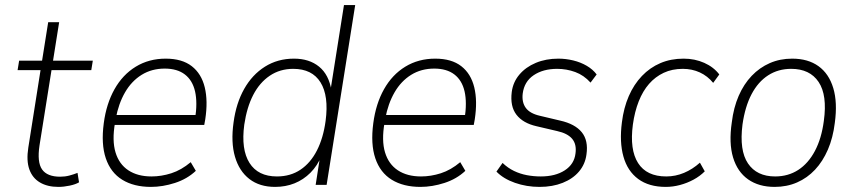

<svg xmlns="http://www.w3.org/2000/svg" viewBox="-20 -725 3352 753"><path d="M209 8Q166 8 136.5 -9.5Q107 -27 95 -61Q83 -95 91 -146L139 -450H49L55 -487H145L169 -638H212L188 -487H344L338 -450H182L135 -155Q125 -89 145 -60.5Q165 -32 216 -32Q235 -32 252 -36.5Q269 -41 284 -47L290 -10Q277 -2 253.5 3Q230 8 209 8Z M572 8Q505 8 459.5 -20Q414 -48 395 -104Q376 -160 387 -242Q397 -318 429 -375Q461 -432 512.5 -463.5Q564 -495 630 -495Q694 -495 732 -465.5Q770 -436 783 -382.5Q796 -329 785 -257L781 -235H414L421 -274H765L745 -258Q755 -323 745 -366.5Q735 -410 705 -433Q675 -456 626 -456Q575 -456 535.5 -431.5Q496 -407 470.5 -363Q445 -319 434 -260L431 -243Q419 -174 433 -127.5Q447 -81 483.5 -57Q520 -33 574 -33Q613 -33 652 -45.5Q691 -58 728 -89L748 -55Q714 -23 666 -7.5Q618 8 572 8Z M1059 8Q998 8 958 -23Q918 -54 901.5 -110.5Q885 -167 896 -245Q906 -320 937.5 -376Q969 -432 1019 -463.5Q1069 -495 1133 -495Q1193 -495 1231.5 -463.5Q1270 -432 1280 -370H1276L1329 -705H1373L1261 0H1218L1236 -116H1242Q1225 -75 1197.5 -47.5Q1170 -20 1135 -6Q1100 8 1059 8ZM1066 -33Q1119 -33 1158.5 -59.5Q1198 -86 1223 -135Q1248 -184 1257 -251Q1270 -349 1237 -402Q1204 -455 1130 -455Q1078 -455 1038 -428Q998 -401 973 -352.5Q948 -304 938 -236Q925 -139 958.5 -86Q992 -33 1066 -33Z M1629 8Q1562 8 1516.5 -20Q1471 -48 1452 -104Q1433 -160 1444 -242Q1454 -318 1486 -375Q1518 -432 1569.5 -463.5Q1621 -495 1687 -495Q1751 -495 1789 -465.5Q1827 -436 1840 -382.5Q1853 -329 1842 -257L1838 -235H1471L1478 -274H1822L1802 -258Q1812 -323 1802 -366.5Q1792 -410 1762 -433Q1732 -456 1683 -456Q1632 -456 1592.5 -431.5Q1553 -407 1527.5 -363Q1502 -319 1491 -260L1488 -243Q1476 -174 1490 -127.5Q1504 -81 1540.5 -57Q1577 -33 1631 -33Q1670 -33 1709 -45.5Q1748 -58 1785 -89L1805 -55Q1771 -23 1723 -7.5Q1675 8 1629 8Z M2096 8Q2045 8 1999.5 -8Q1954 -24 1927 -52L1951 -86Q1972 -66 1996 -54.5Q2020 -43 2046.5 -38Q2073 -33 2101 -33Q2158 -33 2195 -57Q2232 -81 2237 -123Q2242 -159 2224 -180.5Q2206 -202 2165 -211L2084 -230Q2031 -242 2005.5 -275Q1980 -308 1987 -364Q1992 -403 2017 -432.5Q2042 -462 2081.5 -478.5Q2121 -495 2170 -495Q2199 -495 2228 -488Q2257 -481 2281 -467Q2305 -453 2320 -433L2296 -401Q2270 -430 2236 -442.5Q2202 -455 2165 -455Q2110 -455 2073 -430Q2036 -405 2030 -358Q2026 -324 2042 -302Q2058 -280 2097 -271L2177 -252Q2235 -239 2261.5 -206.5Q2288 -174 2280 -119Q2275 -81 2251 -52.5Q2227 -24 2187 -8Q2147 8 2096 8Z M2591 8Q2525 8 2483 -23Q2441 -54 2425 -111Q2409 -168 2419 -245Q2426 -302 2446 -348Q2466 -394 2497.5 -427Q2529 -460 2570 -477.5Q2611 -495 2661 -495Q2705 -495 2742 -478.5Q2779 -462 2801 -433L2777 -400Q2755 -427 2724.5 -441Q2694 -455 2658 -455Q2616 -455 2583 -439.5Q2550 -424 2525.5 -396Q2501 -368 2485 -327.5Q2469 -287 2462 -236Q2449 -138 2482.5 -85.5Q2516 -33 2593 -33Q2629 -33 2662.5 -47Q2696 -61 2725 -87L2744 -53Q2725 -34 2700 -20.5Q2675 -7 2647 0.5Q2619 8 2591 8Z M3018 8Q2956 8 2914 -21.5Q2872 -51 2855 -107.5Q2838 -164 2850 -245Q2857 -303 2877 -349Q2897 -395 2928 -427.5Q2959 -460 2999 -477.5Q3039 -495 3087 -495Q3149 -495 3190 -465.5Q3231 -436 3248 -379.5Q3265 -323 3254 -243Q3247 -185 3227 -138.5Q3207 -92 3176.5 -59.5Q3146 -27 3106 -9.5Q3066 8 3018 8ZM3020 -33Q3071 -33 3110.5 -58.5Q3150 -84 3176 -133Q3202 -182 3211 -251Q3225 -352 3190.5 -403.5Q3156 -455 3083 -455Q3032 -455 2992.5 -429.5Q2953 -404 2927.5 -355.5Q2902 -307 2892 -237Q2879 -135 2913.5 -84Q2948 -33 3020 -33Z"/></svg>

Font: Nunito Sans 10pt SemiCondensed ExtraLight
Style: Italic
Weight: 250
Width: 4
Italic angle: -9°
Designer: Vernon Adams
Foundry: Vernon Adams
Version: Version 3.101;gftools[0.9.27]